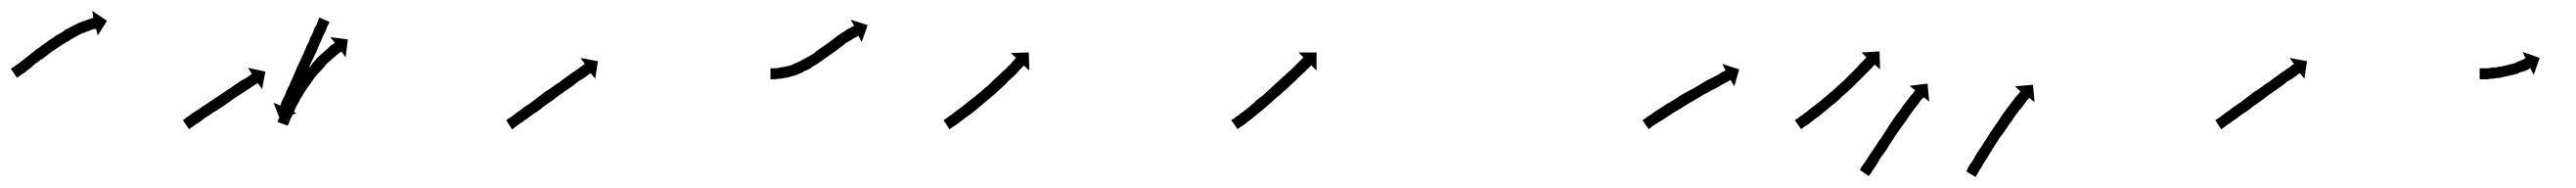

<svg xmlns="http://www.w3.org/2000/svg" viewBox="-23 -302 4718 344"><path d="M-2 -177Q0 -178 3 -180Q6 -183 10 -185Q14 -188 19 -192Q21 -194 24 -196Q27 -198 29 -200Q35 -205 41 -209V-210Q48 -214 54 -219Q54 -219 54 -219Q54 -219 54 -219Q54 -219 54 -219Q54 -219 54 -219Q61 -224 68 -229Q68 -229 68 -229Q68 -229 68 -229Q68 -229 68 -229Q68 -229 68 -229Q75 -233 81 -238Q81 -238 81.5 -238Q82 -238 82 -238Q82 -238 82 -238Q82 -238 82 -238Q89 -242 95 -246Q95 -246 95 -246Q95 -246 95 -246Q95 -246 95 -246.5Q95 -247 95 -247Q102 -250 109 -254Q109 -254 109 -254Q109 -254 109 -254Q109 -254 109 -254Q109 -254 109 -254Q115 -257 121 -260Q121 -260 121 -260Q121 -260 121 -260Q121 -260 121 -260Q121 -260 121 -260Q127 -262 132 -264Q132 -264 132 -264Q132 -264 132 -264Q132 -264 132 -264Q132 -264 132 -264Q137 -266 141 -267Q141 -267 141 -267Q141 -267 141 -267Q141 -267 141 -267Q141 -267 141 -267Q144 -268 146 -269Q146 -269 146 -269Q146 -269 146 -269Q146 -269 146 -269Q146 -269 146 -269Q147 -269 148 -269L146 -282L173 -264L156 -237L153 -249Q152 -249 151 -249Q151 -249 151 -249Q151 -249 151 -249Q151 -249 151 -249Q151 -249 151 -249Q149 -249 146 -248Q146 -248 146 -248Q146 -248 146 -248Q146 -248 146 -248Q146 -248 146 -248Q143 -247 139 -245Q139 -245 139 -245Q139 -245 139 -245Q139 -245 139 -245Q139 -245 139 -245Q134 -244 129 -241Q129 -241 129 -241.5Q129 -242 129 -242Q129 -242 129 -242Q129 -242 129 -242Q124 -239 118 -236Q118 -236 118 -236Q118 -236 118 -236Q118 -236 118 -236Q118 -236 118 -236Q112 -233 105 -229Q105 -229 105 -229Q105 -229 105 -229Q105 -229 105.5 -229Q106 -229 106 -229Q99 -225 92 -221Q92 -221 92 -221Q92 -221 92 -221Q92 -221 92 -221Q92 -221 92 -221Q86 -217 79 -212Q79 -212 79 -212Q79 -212 79 -212Q79 -212 79 -212Q79 -212 79 -212Q72 -208 66 -203Q66 -203 66 -203Q66 -203 66 -203Q66 -203 66 -203Q66 -203 66 -203Q60 -198 53 -193V-194Q47 -189 41 -185Q39 -183 36 -180.5Q33 -178 31 -176Q26 -173 22 -169Q18 -167 14 -164Q12 -162 10 -161Q9 -160 8 -160L-3 -176Q-3 -176 -2 -177Z M313 -83Q315 -84 317 -86Q320 -88 323 -90Q327 -93 331 -96Q336 -99 341 -102Q346 -106 351 -109Q357 -113 363 -117Q369 -121 375 -125Q381 -129 387 -133Q392 -137 398 -140Q403 -144 409 -148Q414 -151 418 -154Q423 -157 427 -159Q430 -161 433 -163Q436 -165 437 -166Q438 -167 438 -167L431 -178L463 -171L457 -139L449 -150Q449 -150 448.5 -150Q448 -150 448 -149Q447 -149 444 -147Q441 -145 438 -143Q434 -140 429 -137Q425 -134 420 -131Q414 -127 409 -124Q403 -120 398 -116Q392 -112 386 -108Q380 -104 374 -100Q368 -97 363 -93Q357 -89 352 -86Q347 -82 343 -79Q338 -76 335 -74Q331 -71 328 -69Q326 -68 324 -66Q324 -66 323 -66L312 -82Q312 -82 313 -83ZM580 -260Q579 -259 578.5 -257.5Q578 -256 577 -255Q575 -250 574 -247Q571 -240 569 -237Q568 -234 566.5 -231Q565 -228 564 -225Q560 -217 558 -211Q556 -207 554.5 -203.5Q553 -200 551 -196Q549 -193 547.5 -189Q546 -185 544 -181Q543 -177 541 -173.5Q539 -170 538 -166Q536 -163 534.5 -159Q533 -155 531 -152Q530 -148 528.5 -144.5Q527 -141 525 -138Q524 -135 522.5 -132Q521 -129 520 -126Q516 -119 515 -115Q514 -113 513 -111Q512 -109 511 -107Q510 -104 509 -102Q509 -102 508 -100L520 -95L490 -83L478 -114L490 -109Q490 -109 490.5 -109.5Q491 -110 491 -110Q492 -114 493 -116Q495 -121 497 -124Q499 -128 501 -134Q504 -141 507 -146Q508 -149 509.5 -152.5Q511 -156 513 -160Q514 -163 516 -167Q518 -171 519 -174Q521 -178 522.5 -182Q524 -186 526 -189Q528 -193 529.5 -197Q531 -201 533 -204Q534 -208 536 -211.5Q538 -215 539 -219Q541 -222 542.5 -225.5Q544 -229 545 -233Q547 -236 548.5 -239Q550 -242 551 -245Q552 -248 553 -250.5Q554 -253 556 -255Q558 -261 559 -263Q560 -265 561 -268Q562 -269 562 -270L580 -262Q580 -261 580 -260ZM486 -81Q487 -83 488 -86Q488 -86 488 -86Q488 -86 488 -86Q488 -86 488 -86Q488 -86 488 -86Q490 -90 492 -94Q492 -94 492 -94Q492 -94 492 -95Q492 -95 492 -95Q492 -95 492 -95Q494 -100 496 -105Q496 -105 496 -105Q496 -105 496 -105Q496 -105 496 -105Q496 -105 496 -105Q499 -111 502 -117Q502 -117 502 -117Q502 -117 502 -117Q502 -117 502 -117Q502 -117 502 -117Q506 -124 510 -130Q510 -130 510 -130.5Q510 -131 510 -131Q510 -131 510 -131Q510 -131 510 -131Q514 -138 518 -144Q518 -144 518 -144Q518 -144 518 -144Q518 -145 518 -145Q518 -145 518 -145Q523 -152 527 -158Q527 -158 527 -158Q527 -158 527 -158Q527 -158 527 -158.5Q527 -159 527 -159Q532 -165 537 -172Q537 -172 537 -172Q537 -172 537 -172Q537 -172 537.5 -172Q538 -172 538 -172Q543 -178 548 -184Q548 -184 548 -184Q548 -184 548 -185Q548 -185 548 -185Q548 -185 548 -185Q553 -190 558 -196Q558 -196 558 -196Q558 -196 558 -196Q558 -196 558 -196Q558 -196 558 -196Q563 -201 568 -205Q568 -205 568 -205Q568 -205 568 -205Q568 -205 568 -205Q568 -205 568 -205Q572 -209 577 -213Q577 -213 577 -213Q577 -213 577 -213Q577 -213 577 -213Q577 -213 577 -213Q580 -216 583 -219Q583 -219 583 -219Q583 -219 583 -219Q583 -219 583 -219Q583 -219 583 -219Q586 -221 588 -222Q588 -222 588 -222Q588 -222 588 -222Q588 -222 588 -222Q588 -222 588 -222Q589 -223 590 -224L582 -234L614 -230L610 -197L602 -208Q601 -207 600 -206Q600 -206 600 -206Q600 -206 600 -206Q600 -206 600 -206Q600 -206 600 -206Q598 -205 596 -203Q596 -203 596 -203Q596 -203 596 -203Q596 -203 596 -203Q596 -203 596 -203Q593 -201 590 -198Q590 -198 590 -198Q590 -198 590 -198Q590 -198 590 -198Q590 -198 590 -198Q586 -195 582 -191Q582 -191 582 -191Q582 -191 582 -191Q582 -191 582 -191Q582 -191 582 -191Q577 -187 572 -182Q572 -182 572.5 -182Q573 -182 573 -182Q573 -182 573 -182Q573 -182 573 -182Q568 -177 563 -171Q563 -171 563 -171Q563 -171 563 -171Q563 -171 563 -171Q563 -171 563 -171Q558 -166 553 -160Q553 -160 553 -160Q553 -160 553 -160Q553 -160 553 -160Q553 -160 553 -160Q548 -153 544 -147Q544 -147 544 -147Q544 -147 544 -147Q544 -147 544 -147Q544 -147 544 -147Q539 -140 535 -134Q535 -134 535 -134Q535 -134 535 -134Q535 -134 535 -134Q535 -134 535 -134Q531 -127 527 -121Q527 -121 527 -121Q527 -121 527 -121Q527 -121 527 -121Q527 -121 527 -121Q524 -114 520 -108Q520 -108 520 -108Q520 -108 520 -108Q520 -108 520 -108Q520 -108 520 -108Q517 -102 515 -96Q515 -96 515 -96Q515 -96 515 -96Q515 -96 515 -96.5Q515 -97 515 -97Q512 -91 510 -86Q510 -86 510 -86.5Q510 -87 510 -87Q510 -87 510 -87Q510 -87 510 -87Q508 -82 507 -79Q507 -79 507 -79Q507 -79 507 -79Q507 -79 507 -79Q507 -79 507 -79Q506 -76 505 -74Q504 -73 504 -72L485 -79Q486 -80 486 -81Z M905 -83Q907 -84 910 -86Q913 -88 917 -91Q921 -94 926 -98Q931 -101 937 -106Q942 -109 949 -114Q956 -119 962 -124Q969 -129 975 -134Q982 -138 989 -143Q995 -148 1002 -152Q1008 -157 1014 -161Q1020 -165 1025 -169Q1030 -172 1034 -175Q1038 -178 1041 -180Q1044 -182 1046 -184Q1047 -184 1048 -185L1040 -196L1072 -190L1067 -158L1059 -168Q1058 -168 1057 -167Q1055 -166 1053 -164Q1050 -162 1046 -159Q1041 -156 1036 -153Q1031 -149 1026 -145Q1020 -141 1013 -136Q1007 -132 1000 -127Q994 -122 987 -117Q981 -113 974 -108Q968 -103 961 -98Q953 -93 949 -90Q943 -85 938 -82Q933 -78 928 -75Q924 -72 921 -70Q919 -68 917 -67Q916 -66 915 -65L904 -82Q904 -82 905 -83Z M1390 -177Q1390 -177 1390 -177Q1390 -177 1390 -177Q1390 -177 1390 -177Q1390 -177 1390 -177Q1392 -177 1395 -177Q1395 -177 1395 -177Q1395 -177 1395 -177Q1395 -177 1395 -177Q1395 -177 1395 -177Q1399 -177 1404 -178Q1404 -178 1404 -178Q1404 -178 1403 -178Q1403 -178 1403 -178Q1403 -178 1403 -178Q1409 -179 1414 -180Q1414 -180 1414 -180Q1414 -180 1414 -180Q1414 -180 1414 -180Q1414 -180 1414 -180Q1420 -181 1427 -183Q1427 -183 1426.5 -183Q1426 -183 1426 -183Q1426 -183 1426 -183Q1426 -183 1426 -183Q1433 -186 1440 -189Q1440 -189 1440 -189Q1440 -189 1440 -189Q1440 -189 1440 -189Q1440 -189 1440 -189Q1446 -192 1453 -196Q1453 -196 1453 -196Q1453 -196 1453 -196Q1453 -196 1453 -196Q1453 -196 1453 -196Q1460 -200 1467 -204Q1467 -204 1467 -204Q1467 -204 1467 -204Q1467 -204 1467 -204Q1467 -204 1467 -204Q1473 -209 1480 -214Q1480 -214 1480 -214Q1480 -214 1480 -214Q1480 -214 1480 -214Q1480 -214 1480 -214Q1486 -218 1493 -223Q1500 -228 1505 -232Q1505 -232 1505 -232Q1505 -232 1505 -232Q1505 -232 1505 -232Q1505 -232 1505 -232Q1511 -237 1516 -240Q1516 -240 1516 -240Q1516 -240 1516 -240Q1516 -240 1516 -240Q1516 -240 1516 -240Q1521 -244 1526 -246Q1526 -246 1526 -246.5Q1526 -247 1526 -247Q1526 -247 1526 -247Q1526 -247 1526 -247Q1530 -249 1534 -251Q1534 -251 1534 -251Q1534 -251 1534 -251Q1534 -251 1534 -251Q1534 -251 1534 -251Q1537 -253 1539 -254Q1539 -254 1539 -254Q1539 -254 1539 -254Q1539 -254 1539 -254Q1539 -254 1539 -254Q1540 -254 1541 -255L1535 -266L1566 -256L1555 -225L1549 -237Q1549 -236 1548 -236Q1548 -236 1548 -236Q1548 -236 1548 -236Q1548 -236 1548 -236Q1548 -236 1548 -236Q1546 -235 1543 -233Q1543 -233 1543 -233Q1543 -233 1543 -233Q1543 -233 1543 -233Q1543 -233 1543 -233Q1540 -232 1536 -229Q1536 -229 1536 -229Q1536 -229 1536 -229Q1536 -229 1536 -229Q1536 -229 1536 -229Q1532 -227 1527 -224Q1527 -224 1527 -224Q1527 -224 1527 -224Q1527 -224 1527 -224Q1527 -224 1527 -224Q1522 -220 1517 -216Q1517 -216 1517 -216Q1517 -216 1517 -216Q1517 -216 1517 -216Q1517 -216 1517 -216Q1512 -212 1505 -207Q1498 -202 1492 -198Q1492 -198 1492 -198Q1492 -198 1492 -198Q1492 -198 1492 -198Q1492 -198 1492 -198Q1485 -193 1478 -188Q1478 -188 1478 -188Q1478 -188 1478 -188Q1478 -188 1478 -188Q1478 -188 1478 -188Q1471 -183 1463 -179Q1463 -179 1463 -179Q1463 -179 1463 -178Q1463 -178 1463 -178Q1463 -178 1463 -178Q1456 -174 1448 -171Q1448 -171 1448 -171Q1448 -171 1448 -171Q1448 -170 1448 -170Q1448 -170 1448 -170Q1440 -167 1433 -164Q1433 -164 1433 -164Q1433 -164 1433 -164Q1433 -164 1433 -164Q1433 -164 1433 -164Q1425 -162 1419 -160Q1419 -160 1419 -160Q1419 -160 1418 -160Q1418 -160 1418 -160Q1418 -160 1418 -160Q1412 -159 1406 -158Q1406 -158 1406 -158Q1406 -158 1406 -158Q1406 -158 1406 -158Q1406 -158 1406 -158Q1401 -158 1397 -157Q1397 -157 1396.5 -157Q1396 -157 1396 -157Q1396 -157 1396 -157Q1396 -157 1396 -157Q1393 -157 1390 -157Q1390 -157 1390 -157Q1390 -157 1390 -157Q1390 -157 1390 -157Q1390 -157 1390 -157Q1389 -157 1388 -157V-177Q1389 -177 1390 -177Z M1706 -83Q1708 -84 1711 -86Q1714 -89 1718 -91Q1722 -94 1727 -98Q1732 -102 1738 -106Q1738 -106 1738 -106Q1738 -106 1738 -106Q1738 -106 1738 -106Q1738 -106 1738 -106Q1743 -110 1749 -115Q1749 -115 1749 -115Q1749 -115 1749 -115Q1749 -115 1749 -115Q1749 -115 1749 -115Q1755 -120 1762 -125Q1762 -125 1762 -125Q1762 -125 1762 -125Q1762 -125 1762 -125Q1762 -125 1762 -125Q1768 -130 1774 -135Q1774 -135 1774 -135Q1774 -135 1774 -135Q1774 -135 1774 -135Q1774 -135 1774 -135Q1780 -141 1787 -146Q1787 -146 1787 -146Q1787 -146 1787 -146Q1787 -146 1787 -146Q1787 -146 1787 -146Q1793 -152 1798 -157Q1798 -157 1798 -157Q1798 -157 1798 -157Q1798 -157 1798 -157Q1798 -157 1798 -157Q1804 -162 1809 -167Q1809 -167 1809 -167Q1809 -167 1809 -167Q1809 -167 1809 -167Q1809 -167 1809 -167Q1814 -172 1819 -176Q1823 -181 1827 -184Q1830 -188 1833 -191Q1835 -193 1836 -195Q1837 -195 1838 -196L1828 -205L1861 -206L1862 -173L1852 -182Q1852 -182 1851 -181Q1849 -179 1847 -177Q1844 -174 1841 -170Q1837 -166 1833 -162Q1828 -158 1823 -153Q1823 -153 1823 -153Q1823 -153 1823 -153Q1823 -153 1823 -153Q1823 -153 1823 -153Q1818 -147 1812 -142Q1812 -142 1812 -142Q1812 -142 1812 -142Q1812 -142 1812 -142Q1812 -142 1812 -142Q1806 -137 1800 -131Q1800 -131 1800 -131Q1800 -131 1800 -131Q1800 -131 1800 -131Q1800 -131 1800 -131Q1794 -126 1787 -120Q1787 -120 1787 -120Q1787 -120 1787 -120Q1787 -120 1787 -120Q1787 -120 1787 -120Q1781 -115 1774 -109Q1774 -109 1774 -109Q1774 -109 1774 -109Q1774 -109 1774 -109Q1774 -109 1774 -109Q1768 -104 1762 -99Q1762 -99 1762 -99Q1762 -99 1762 -99Q1762 -99 1762 -99Q1762 -99 1762 -99Q1756 -94 1750 -90Q1750 -90 1750 -90Q1750 -90 1750 -90Q1750 -90 1750 -90Q1750 -90 1750 -90Q1744 -86 1739 -82Q1734 -78 1730 -75Q1726 -72 1722 -70Q1720 -68 1718 -67Q1717 -66 1716 -65L1705 -82Q1705 -82 1706 -83Z M2233 -83Q2235 -84 2238 -86Q2238 -86 2238 -86Q2238 -86 2238 -86Q2238 -86 2238 -86Q2238 -86 2238 -86Q2241 -89 2245 -91Q2245 -91 2245 -91Q2245 -91 2245 -91Q2245 -91 2245 -91Q2245 -91 2245 -91Q2249 -95 2254 -98Q2254 -98 2254 -98Q2254 -98 2254 -98Q2254 -98 2254 -98Q2254 -98 2254 -98Q2259 -102 2264 -106Q2264 -106 2264 -106Q2264 -106 2264 -106Q2264 -106 2264 -106Q2264 -106 2264 -106Q2270 -111 2276 -116Q2276 -116 2276 -116Q2276 -116 2276 -116Q2276 -116 2275.5 -116Q2275 -116 2275 -116Q2281 -121 2288 -126Q2294 -131 2300 -137Q2306 -142 2312 -148Q2318 -153 2324 -159Q2330 -164 2335 -169Q2340 -173 2345 -178Q2349 -182 2353 -186Q2356 -189 2359 -192Q2361 -194 2363 -196Q2364 -196 2364 -197L2355 -206H2388V-173L2378 -183Q2378 -182 2377 -181Q2375 -180 2373 -177Q2370 -175 2367 -171Q2363 -168 2358 -163Q2354 -159 2349 -154Q2343 -149 2338 -144Q2332 -138 2326 -133Q2320 -127 2313 -122Q2307 -116 2301 -111Q2294 -105 2288 -100Q2288 -100 2288 -100Q2288 -100 2288 -100Q2288 -100 2288 -100Q2288 -100 2288 -100Q2282 -95 2277 -91Q2277 -91 2277 -91Q2277 -91 2277 -91Q2277 -91 2277 -91Q2277 -91 2277 -91Q2271 -86 2266 -82Q2266 -82 2266 -82Q2266 -82 2266 -82Q2266 -82 2266 -82Q2266 -82 2266 -82Q2261 -79 2257 -75Q2257 -75 2257 -75Q2257 -75 2257 -75Q2257 -75 2257 -75Q2257 -75 2257 -75Q2253 -72 2249 -70Q2249 -70 2249 -70Q2249 -70 2249 -70Q2249 -70 2249 -70Q2249 -70 2249 -70Q2247 -68 2245 -67Q2244 -66 2243 -66L2232 -82Q2232 -82 2233 -83Z M2986 -83Q2988 -84 2991 -86Q2994 -89 2998 -91Q3003 -94 3008 -98Q3013 -101 3019 -105Q3025 -109 3031 -113H3032Q3038 -117 3045 -121Q3052 -126 3059 -130Q3067 -134 3074 -138Q3081 -142 3088 -146Q3094 -150 3101 -154Q3107 -157 3113 -160Q3118 -163 3123 -165Q3124 -166 3126 -167Q3128 -168 3130 -170Q3133 -171 3135 -172Q3136 -173 3137 -173L3131 -185L3162 -175L3153 -144L3146 -156Q3146 -155 3145 -155Q3143 -154 3140 -152Q3138 -151 3136 -150Q3134 -149 3132 -148Q3127 -145 3122 -142Q3116 -139 3110 -136Q3104 -132 3097 -129Q3091 -125 3084 -121Q3077 -117 3070 -113Q3063 -109 3056 -104Q3049 -100 3042 -96Q3036 -92 3030 -88Q3024 -84 3019 -81Q3014 -78 3009 -75Q3005 -72 3002 -70Q3000 -68 2998 -67Q2997 -66 2996 -66L2985 -82Q2985 -82 2986 -83Z M3265 -83Q3267 -84 3270 -86Q3273 -89 3277 -91Q3281 -94 3286 -98Q3286 -98 3286 -98Q3286 -98 3286 -98Q3286 -98 3286 -98Q3286 -98 3286 -98Q3291 -102 3296 -106Q3296 -106 3296 -106Q3296 -106 3296 -106Q3296 -106 3296 -106Q3296 -106 3296 -106Q3302 -110 3308 -115Q3308 -115 3308 -115Q3308 -115 3308 -115Q3308 -115 3308 -115Q3308 -115 3308 -115Q3314 -120 3320 -125Q3320 -125 3320 -125Q3320 -125 3320 -125Q3320 -125 3320 -125Q3320 -125 3320 -125Q3327 -131 3333 -136Q3333 -136 3333 -136Q3333 -136 3333 -136Q3333 -136 3333 -136Q3333 -136 3333 -136Q3339 -141 3345 -147Q3345 -147 3345 -147Q3345 -147 3345 -147Q3345 -147 3345 -147Q3345 -147 3345 -147Q3351 -152 3357 -158Q3357 -158 3357 -158Q3357 -158 3357 -158Q3357 -158 3357 -158Q3357 -158 3357 -158Q3362 -163 3367 -168Q3367 -168 3367 -168Q3367 -168 3367 -168Q3367 -168 3367 -168Q3367 -168 3367 -168Q3372 -173 3377 -178Q3381 -182 3384 -186Q3388 -189 3390 -192Q3392 -194 3394 -196Q3395 -197 3395 -197L3386 -206L3419 -208L3420 -175L3410 -184Q3409 -183 3409 -182Q3407 -181 3405 -178Q3402 -175 3399 -172Q3395 -168 3391 -164Q3386 -159 3381 -154Q3381 -154 3381 -154Q3381 -154 3381 -154Q3381 -154 3381 -154Q3381 -154 3381 -154Q3376 -149 3370 -143Q3370 -143 3370 -143Q3370 -143 3370 -143Q3370 -143 3370 -143Q3370 -143 3370 -143Q3365 -138 3358 -132Q3358 -132 3358 -132Q3358 -132 3358 -132Q3358 -132 3358 -132Q3358 -132 3358 -132Q3352 -127 3346 -121Q3346 -121 3346 -121Q3346 -121 3346 -121Q3346 -121 3346 -121Q3346 -121 3346 -121Q3340 -115 3333 -110Q3333 -110 3333 -110Q3333 -110 3333 -110Q3333 -110 3333 -110Q3333 -110 3333 -110Q3327 -105 3321 -100Q3321 -100 3321 -100Q3321 -100 3321 -100Q3321 -100 3321 -100Q3321 -100 3321 -100Q3315 -95 3309 -90Q3309 -90 3309 -90Q3309 -90 3309 -90Q3309 -90 3309 -90Q3309 -90 3309 -90Q3303 -86 3298 -82Q3298 -82 3298 -82Q3298 -82 3298 -82Q3298 -82 3298 -82Q3298 -82 3298 -82Q3293 -78 3289 -75Q3285 -72 3281 -70Q3279 -68 3277 -67Q3276 -66 3275 -66L3264 -82Q3264 -82 3265 -83ZM3384 7Q3385 5 3387 2Q3389 -1 3392 -5Q3395 -9 3398 -14Q3401 -19 3406 -26Q3410 -32 3414 -38Q3418 -45 3423 -51Q3427 -58 3432 -65Q3436 -72 3441 -79Q3446 -86 3450 -92Q3455 -98 3459 -104Q3463 -110 3467 -115Q3471 -120 3474 -124Q3477 -128 3480 -131Q3482 -134 3483 -135Q3484 -136 3484 -137L3474 -145L3507 -149L3510 -116L3500 -124Q3499 -124 3499 -123Q3497 -121 3495 -119Q3493 -116 3490 -112Q3487 -108 3483 -103Q3479 -98 3475 -92Q3471 -87 3467 -80Q3462 -74 3458 -68Q3453 -61 3448 -54Q3444 -47 3439 -40Q3435 -34 3431 -27Q3427 -21 3422 -15Q3418 -8 3415 -3Q3412 2 3409 6Q3406 10 3404 14Q3402 16 3401 18Q3400 19 3399 20L3383 9Q3384 8 3384 7ZM3579 10Q3580 8 3581 5Q3583 1 3586 -3Q3589 -7 3592 -12Q3595 -18 3599 -24Q3603 -30 3607 -36Q3611 -43 3616 -50Q3620 -57 3625 -64Q3630 -71 3634 -77Q3639 -84 3643 -91Q3648 -97 3652 -103Q3656 -108 3660 -114Q3664 -118 3667 -123Q3670 -126 3673 -130Q3675 -132 3676 -134Q3677 -135 3677 -135L3667 -144L3700 -147L3703 -115L3693 -123Q3692 -122 3692 -121Q3690 -120 3688 -117Q3686 -114 3683 -110Q3680 -106 3676 -101V-102Q3672 -96 3668 -91Q3664 -85 3660 -79Q3655 -73 3651 -66Q3646 -59 3641 -52V-53Q3637 -46 3632 -39Q3628 -32 3624 -26Q3620 -19 3616 -13Q3612 -7 3609 -2Q3606 3 3603 8Q3601 12 3599 15Q3597 18 3596 20Q3595 21 3595 22L3577 11Q3578 11 3579 10Z M4035 -83Q4037 -84 4040 -86Q4043 -88 4047 -91Q4051 -94 4056 -98Q4061 -101 4067 -106Q4072 -109 4079 -114Q4086 -119 4092 -124Q4099 -129 4105 -134Q4112 -138 4119 -143Q4125 -148 4132 -152Q4138 -157 4144 -161Q4150 -165 4155 -169Q4160 -172 4164 -175Q4168 -178 4171 -180Q4174 -182 4176 -184Q4177 -184 4178 -185L4170 -196L4202 -190L4197 -158L4189 -168Q4188 -168 4187 -167Q4185 -166 4183 -164Q4180 -162 4176 -159Q4171 -156 4166 -153Q4161 -149 4156 -145Q4150 -141 4143 -136Q4137 -132 4130 -127Q4124 -122 4117 -117Q4111 -113 4104 -108Q4098 -103 4091 -98Q4083 -93 4079 -90Q4073 -85 4068 -82Q4063 -78 4058 -75Q4054 -72 4051 -70Q4049 -68 4047 -67Q4046 -66 4045 -65L4034 -82Q4034 -82 4035 -83Z M4519 -177Q4520 -177 4522 -177Q4522 -177 4522 -177Q4522 -177 4522 -177Q4522 -177 4522 -177Q4522 -177 4522 -177Q4524 -177 4526 -177Q4526 -177 4526 -177Q4526 -177 4526 -177Q4526 -177 4526 -177Q4526 -177 4526 -177Q4529 -177 4532 -177Q4532 -177 4532 -177Q4532 -177 4532 -177Q4532 -177 4532 -177Q4532 -177 4532 -177Q4535 -177 4538 -178Q4538 -178 4538 -178Q4538 -178 4538 -178Q4538 -178 4538 -178Q4538 -178 4538 -178Q4542 -178 4546 -179Q4546 -179 4546 -179Q4546 -179 4546 -178Q4546 -178 4546 -178Q4546 -178 4546 -178Q4549 -179 4553 -180Q4553 -180 4553 -180Q4553 -180 4553 -180Q4553 -180 4553 -180Q4553 -180 4553 -180Q4557 -180 4561 -181Q4561 -181 4561 -181Q4561 -181 4561 -181Q4561 -181 4561 -181Q4561 -181 4561 -181Q4565 -182 4569 -183Q4569 -183 4569 -183Q4569 -183 4569 -183Q4569 -183 4569 -183Q4569 -183 4569 -183Q4573 -184 4577 -185Q4577 -185 4577 -185Q4577 -185 4577 -185Q4577 -185 4577 -185Q4577 -185 4577 -185Q4580 -186 4584 -187Q4584 -187 4584 -187Q4584 -187 4584 -187Q4584 -187 4584 -187Q4584 -187 4584 -187Q4587 -189 4590 -190Q4590 -190 4590 -190Q4590 -190 4590 -190Q4590 -190 4590 -190Q4590 -190 4590 -190Q4593 -191 4595 -192Q4595 -192 4595 -192Q4595 -192 4595 -192Q4595 -192 4595 -192Q4595 -192 4595 -192Q4597 -193 4599 -194Q4599 -194 4599 -194Q4599 -194 4599 -194Q4599 -194 4599 -194Q4599 -194 4599 -194Q4600 -194 4601 -195Q4602 -195 4602 -195L4597 -207L4628 -196L4617 -165L4611 -177Q4611 -177 4610 -177Q4609 -176 4607 -175Q4607 -175 4607 -175Q4607 -175 4607 -175Q4607 -175 4607 -175Q4607 -175 4607 -175Q4605 -174 4603 -173Q4603 -173 4603 -173Q4603 -173 4603 -173Q4603 -173 4603 -173Q4603 -173 4603 -173Q4600 -172 4597 -171Q4597 -171 4597 -171Q4597 -171 4597 -171Q4597 -171 4597 -171Q4597 -171 4597 -171Q4594 -170 4590 -169Q4590 -169 4590 -169Q4590 -169 4590 -169Q4590 -168 4590 -168Q4590 -168 4590 -168Q4587 -167 4583 -166Q4583 -166 4583 -166Q4583 -166 4583 -166Q4583 -166 4583 -166Q4583 -166 4583 -166Q4579 -165 4574 -164Q4574 -164 4574 -164Q4574 -164 4574 -164Q4574 -164 4574 -164Q4574 -164 4574 -164Q4570 -163 4566 -162Q4566 -162 4566 -162Q4566 -162 4565 -162Q4565 -162 4565 -162Q4565 -162 4565 -162Q4561 -161 4557 -160Q4557 -160 4557 -160Q4557 -160 4557 -160Q4557 -160 4557 -160Q4557 -160 4557 -160Q4552 -159 4548 -159Q4548 -159 4548 -159Q4548 -159 4548 -159Q4548 -159 4548 -159Q4548 -159 4548 -159Q4544 -158 4540 -158Q4540 -158 4540 -158Q4540 -158 4540 -158Q4540 -158 4540 -158Q4540 -158 4540 -158Q4536 -158 4533 -157Q4533 -157 4533 -157Q4533 -157 4533 -157Q4533 -157 4533 -157Q4533 -157 4533 -157Q4530 -157 4527 -157Q4527 -157 4527 -157Q4527 -157 4527 -157Q4527 -157 4527 -157Q4527 -157 4527 -157Q4524 -157 4522 -157Q4522 -157 4522 -157Q4522 -157 4522 -157Q4522 -157 4522 -157Q4522 -157 4522 -157Q4520 -157 4519 -157Q4518 -157 4518 -157V-177Q4519 -177 4519 -177Z"/></svg>

Font: FRB American Cursive Just Arrows Thin
Style: Italic
Weight: 100
Italic angle: -25°
Version: Version 2.0;Modular Font Editor K font №1